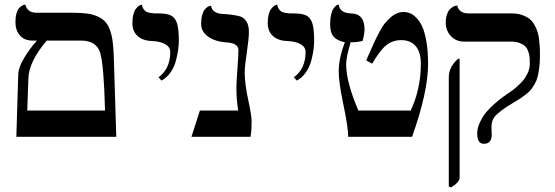

<svg xmlns="http://www.w3.org/2000/svg" viewBox="-20 -586 2405 832"><path d="M184.1 -410.2V-412.1Q104.5 -318.4 103 -246.1Q99.1 -146 98.1 -106.9H435.1Q430.2 -303.2 414.3 -356.7Q398.4 -410.2 330.1 -410.2ZM50.8 6.8 59.1 -263.2Q59.6 -292.5 83.5 -333Q107.4 -373.5 140.1 -410.2H120.1Q85.4 -410.2 66.2 -432.6Q46.9 -455.1 46.9 -490.2Q46.9 -511.7 51.3 -527.3Q55.7 -543 62 -550Q68.4 -557.1 74.7 -561Q81.1 -564.9 85.4 -565.4L89.8 -565.9Q98.6 -530.8 138.2 -530.8H293.9Q331.1 -530.8 357.2 -527.3Q383.3 -523.9 403.3 -514.6Q423.3 -505.4 435.8 -492.2Q448.2 -479 456.3 -456.5Q464.4 -434.1 468 -407.2Q471.7 -380.4 473.1 -340.8L483.9 6.8Z M679.7 -236.8 667 -251Q717.8 -288.6 717.8 -360.8Q717.8 -381.8 696.5 -394.3Q675.3 -406.7 638.7 -408.2Q598.1 -409.7 575.9 -430.2Q553.7 -450.7 553.7 -486.8Q553.7 -507.8 557.9 -523.4Q562 -539.1 568.1 -546.9Q574.2 -554.7 580.3 -559.3Q586.4 -564 590.3 -564.9L594.7 -565.9Q596.2 -555.2 601.6 -547.4Q606.9 -539.6 613 -535.9Q619.1 -532.2 630.1 -530.3Q641.1 -528.3 647.7 -528.1Q654.3 -527.8 667 -527.8Q703.6 -527.8 721.4 -518.6Q739.3 -509.3 747.1 -484.9Q754.9 -460.4 754.9 -411.1Q754.9 -391.1 752 -369.6Q749 -348.1 741.9 -321.5Q734.9 -294.9 718.8 -272Q702.6 -249 679.7 -236.8Z M1040.5 -272Q1040.5 -223.1 1055.4 -154.1Q1070.3 -85 1070.3 -63Q1070.3 -14.6 1065.4 6.8H809.6L846.2 -106.9H1012.2Q1004.4 -154.8 1004.4 -204.1Q1004.4 -229.5 1008.8 -286.9Q1013.2 -344.2 1013.2 -369.1Q1013.2 -383.8 1000.2 -392.1Q987.3 -400.4 966.3 -401.9Q913.6 -404.8 882.6 -426.8Q851.6 -448.7 851.6 -481.9Q851.6 -503.9 856 -520.3Q860.4 -536.6 866.7 -544.2Q873 -551.8 879.4 -555.9Q885.7 -560.1 890.1 -560.5L894.5 -561Q897.5 -543.5 911.1 -534.9Q924.8 -526.4 942.9 -525.6Q960.9 -524.9 981.4 -522.5Q1002 -520 1019 -515.4Q1036.1 -510.7 1047.4 -493.9Q1058.6 -477.1 1058.6 -448.2Q1058.6 -418.5 1049.6 -359.1Q1040.5 -299.8 1040.5 -272Z M1266.1 -236.8 1253.4 -251Q1304.2 -288.6 1304.2 -360.8Q1304.2 -381.8 1283 -394.3Q1261.7 -406.7 1225.1 -408.2Q1184.6 -409.7 1162.4 -430.2Q1140.1 -450.7 1140.1 -486.8Q1140.1 -507.8 1144.3 -523.4Q1148.4 -539.1 1154.5 -546.9Q1160.6 -554.7 1166.7 -559.3Q1172.9 -564 1176.8 -564.9L1181.2 -565.9Q1182.6 -555.2 1188 -547.4Q1193.4 -539.6 1199.5 -535.9Q1205.6 -532.2 1216.6 -530.3Q1227.5 -528.3 1234.1 -528.1Q1240.7 -527.8 1253.4 -527.8Q1290 -527.8 1307.9 -518.6Q1325.7 -509.3 1333.5 -484.9Q1341.3 -460.4 1341.3 -411.1Q1341.3 -391.1 1338.4 -369.6Q1335.4 -348.1 1328.4 -321.5Q1321.3 -294.9 1305.2 -272Q1289.1 -249 1266.1 -236.8Z M1447.8 -274.9Q1447.8 -334.5 1474.6 -402.8Q1442.4 -409.2 1426.5 -426.3Q1410.6 -443.4 1410.6 -481Q1410.6 -504.4 1414.6 -521.7Q1418.5 -539.1 1423.8 -547.1Q1429.2 -555.2 1434.6 -560.1Q1439.9 -564.9 1443.8 -565.4L1447.8 -565.9Q1452.1 -529.3 1502 -527.8Q1559.6 -526.4 1559.6 -458Q1559.6 -439.5 1551.8 -409.2Q1530.8 -402.8 1501 -402.8V-408.2Q1480 -338.9 1480 -308.1Q1480 -228.5 1534.7 -103V-106.9H1757.8V-103Q1803.7 -198.7 1803.7 -310.1Q1803.7 -359.4 1781.7 -385.7Q1759.8 -412.1 1718.8 -412.1Q1682.6 -412.1 1655 -390.9Q1627.4 -369.6 1592.8 -310.1L1566.9 -324.2Q1590.3 -377.4 1600.3 -399.7Q1610.4 -421.9 1625 -449Q1639.6 -476.1 1650.9 -488.8V-487.8Q1688.5 -534.2 1728 -534.2Q1742.2 -534.2 1755.1 -529.5Q1768.1 -524.9 1783.2 -510Q1798.3 -495.1 1809.3 -471.7Q1820.3 -448.2 1827.6 -406.5Q1835 -364.7 1835 -310.1Q1835 -187 1765.6 6.8H1488.8Q1488.8 -33.7 1468.3 -131.3Q1447.8 -229 1447.8 -274.9Z M1934.6 226.1 1924.8 223.1V-251Q1924.8 -295.9 1964.8 -331.1H1971.7V184.1Q1971.7 203.6 1934.6 226.1ZM2109.9 -38.1V-25.9Q2109.9 -22.5 2110.4 -14.6Q2110.8 -6.8 2110.8 -2.9Q2110.8 37.1 2076.7 37.1Q2047.9 37.1 2047.9 -7.8Q2047.9 -31.2 2059.8 -56.2Q2071.8 -81.1 2086.4 -99.1Q2101.1 -117.2 2124.5 -137.5Q2147.9 -157.7 2159.7 -166Q2171.4 -174.3 2188.5 -186Q2196.3 -190.9 2208 -200.2Q2219.7 -209.5 2236.6 -226.1Q2253.4 -242.7 2264.6 -265.1Q2275.9 -287.6 2275.9 -310.1Q2275.9 -325.7 2275.1 -336.2Q2274.4 -346.7 2269.8 -361.1Q2265.1 -375.5 2256.8 -384.3Q2248.5 -393.1 2232.4 -399.4Q2216.3 -405.8 2193.8 -405.8H1990.7Q1956.1 -405.8 1933.8 -429.7Q1911.6 -453.6 1911.6 -487.8Q1911.6 -508.3 1916.7 -523.4Q1921.9 -538.6 1929.2 -545.7Q1936.5 -552.7 1943.8 -556.9Q1951.2 -561 1956.5 -561.5L1961.4 -562Q1968.8 -527.8 2011.7 -527.8H2197.8Q2222.7 -527.8 2242.2 -521Q2261.7 -514.2 2274.4 -504.4Q2287.1 -494.6 2296.1 -478Q2305.2 -461.4 2309.6 -447.5Q2314 -433.6 2316.4 -412.4Q2318.8 -391.1 2319.3 -377.9Q2319.8 -364.7 2319.8 -344.2Q2319.8 -316.4 2316.9 -293.5Q2314 -270.5 2309.8 -253.7Q2305.7 -236.8 2296.9 -221.9Q2288.1 -207 2280.8 -197.8Q2273.4 -188.5 2259 -177.2Q2244.6 -166 2235.1 -159.7Q2225.6 -153.3 2206.5 -142.1Q2178.2 -125 2165.5 -116.2Q2152.8 -107.4 2137.2 -94Q2121.6 -80.6 2115.7 -67.4Q2109.9 -54.2 2109.9 -38.1Z"/></svg>

Font: Linear Smooth Low Contrast
Style: Regular
Weight: 500
Designer: Philipp H. Poll, Flanker
Foundry: Philipp H. Poll, reworked by Flanker
Version: Version 1.010 | FøM Fix